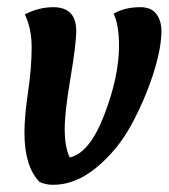

<svg xmlns="http://www.w3.org/2000/svg" viewBox="-20 -504 471 534"><path d="M68 -374Q68 -424 49 -464Q88 -484 128 -484Q192 -484 192 -418Q192 -382 176 -287Q160 -192 160 -147Q160 -94 174 -66Q229 -78 270 -184.5Q311 -291 311 -377Q311 -435 296 -466Q327 -484 370 -484Q401 -484 415 -465Q429 -446 429 -418Q429 -370 406.5 -299.5Q384 -229 346.5 -159Q309 -89 250 -39.5Q191 10 128 10Q107 10 90 2Q48 -41 48 -135Q48 -181 58 -248Q68 -315 68 -374Z"/></svg>

Font: Overlock
Style: Bold Italic
Weight: 700
Version: Version 1.001